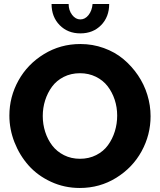

<svg xmlns="http://www.w3.org/2000/svg" viewBox="-20 -934 800 960"><path d="M442.9 -914.1H525.9Q525.9 -849.6 485.6 -808.3Q445.3 -767.1 381.8 -767.1Q318.8 -767.1 278.3 -808.3Q237.8 -849.6 237.8 -914.1H323.2Q323.2 -882.3 340.6 -859.6Q357.9 -836.9 381.8 -836.9Q405.3 -836.9 422.6 -858.6Q439.9 -880.4 442.9 -914.1ZM26.9 -356Q26.9 -449.7 72.3 -531.5Q117.7 -613.3 200 -663.6Q282.2 -713.9 381.8 -713.9Q443.4 -713.9 499 -693.8Q554.7 -673.8 596.7 -638.7Q638.7 -603.5 669.7 -557.9Q700.7 -512.2 716.8 -459.5Q732.9 -406.7 732.9 -353Q732.9 -259.8 688 -177.7Q643.1 -95.7 561 -44.9Q479 5.9 378.9 5.9Q302.2 5.9 235.4 -24.9Q168.5 -55.7 123.3 -106.4Q78.1 -157.2 52.5 -222.4Q26.9 -287.6 26.9 -356ZM379.9 -140.1Q424.8 -140.1 461.2 -158.7Q497.6 -177.2 520 -208.3Q542.5 -239.3 554.2 -277.3Q565.9 -315.4 565.9 -356Q565.9 -397.5 553.5 -435.3Q541 -473.1 518.1 -502.9Q495.1 -532.7 459.2 -550.3Q423.3 -567.9 379.9 -567.9Q335 -567.9 298.8 -549.6Q262.7 -531.2 240.2 -500.7Q217.8 -470.2 205.8 -432.6Q193.8 -395 193.8 -354Q193.8 -312.5 206.1 -274.4Q218.3 -236.3 241.2 -206.3Q264.2 -176.3 300 -158.2Q335.9 -140.1 379.9 -140.1Z"/></svg>

Font: Raleway-v4020 ExtraBold
Style: Regular
Weight: 800
Designer: Matt McInerney, Pablo Impallari, Rodrigo Fuenzalida
Foundry: Matt McInerney, Pablo Impallari, Rodrigo Fuenzalida
Version: Version 4.020;PS 004.020;hotconv 1.0.88;makeotf.lib2.5.64775